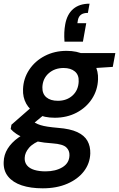

<svg xmlns="http://www.w3.org/2000/svg" viewBox="-50 -790 646 1042"><path d="M182 232Q116 232 68 216Q20 200 -6 168Q-32 136 -30 89Q-29 50 -8.5 17Q12 -16 49.5 -43Q87 -70 139 -90L182 -33Q131 -15 108 11.5Q85 38 84 67Q83 91 96.5 107.5Q110 124 136 132Q162 140 197 140Q252 140 289 117.5Q326 95 327 53Q328 27 309.5 9.5Q291 -8 235 -12Q188 -15 151.5 -22.5Q115 -30 87 -40Q59 -50 39.5 -63Q20 -76 8 -90L12 -113L132 -218L215 -189L79 -76L119 -137Q131 -129 142.5 -122.5Q154 -116 170 -111Q186 -106 209 -102.5Q232 -99 266 -96Q331 -91 369.5 -73Q408 -55 424.5 -25.5Q441 4 440 43Q438 97 405.5 139.5Q373 182 315.5 207Q258 232 182 232ZM247 -151Q190 -151 151 -171.5Q112 -192 92.5 -227Q73 -262 75 -306Q77 -364 108.5 -411.5Q140 -459 193 -486.5Q246 -514 311 -514Q369 -514 407.5 -493.5Q446 -473 465 -438Q484 -403 482 -359Q480 -301 449 -253.5Q418 -206 365.5 -178.5Q313 -151 247 -151ZM264 -243Q312 -243 343.5 -271.5Q375 -300 377 -347Q379 -383 356.5 -402Q334 -421 295 -421Q247 -421 214.5 -392.5Q182 -364 180 -317Q179 -281 201.5 -262Q224 -243 264 -243ZM377 -415 369 -502H576L562 -427ZM436 -770 427 -720Q403 -720 390 -710.5Q377 -701 373 -682L370 -664H418L400 -564H300Q298 -592 299 -614Q300 -636 304 -658Q314 -713 347.5 -741.5Q381 -770 436 -770Z"/></svg>

Font: DM Sans 16pt SemiBold
Style: Italic
Weight: 600
Italic angle: -10°
Version: Version 4.004;gftools[0.9.30]